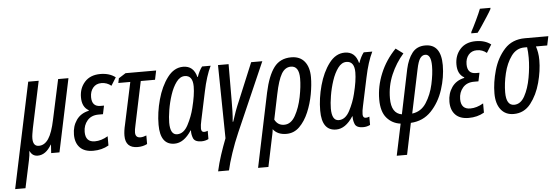

<svg xmlns="http://www.w3.org/2000/svg" viewBox="-111 -974 4107 1407"><g transform="rotate(-5 1943.0 -270.0)"><path d="M-52 240H24L67 39Q75 2 76 -28H78Q95 10 135 10Q194 10 236 -62H238L234 0H295L408 -536H332L269 -244Q249 -147 220 -104Q191 -61 149 -61Q106 -61 106 -119Q106 -134 109 -152Q112 -170 116 -192L189 -536H112Z M543 10Q607 10 657 -19V-87Q608 -58 561 -58Q492 -58 492 -133Q492 -182 521.5 -216.5Q551 -251 604 -251H637L650 -313H624Q561 -313 561 -383Q561 -425 583.5 -452Q606 -479 645 -479Q686 -479 717 -453L754 -512Q710 -546 643 -546Q569 -546 528 -500.5Q487 -455 487 -388Q487 -316 536 -289L535 -285Q475 -272 443.5 -226.5Q412 -181 412 -120Q412 -59 445.5 -24.5Q479 10 543 10Z M870 11Q909 11 940 -5V-68Q929 -64 918 -61Q907 -58 896 -58Q859 -58 859 -97Q859 -116 867 -150L934 -469H1039L1053 -536H828L776 -503L769 -469H857L791 -160Q780 -115 780 -80Q780 11 870 11Z M1141 10Q1210 10 1266 -76H1269Q1267 -48 1278.5 -19Q1290 10 1340 10Q1367 10 1391 -2V-63Q1377 -57 1365 -57Q1343 -57 1343 -84Q1343 -109 1351 -143L1395 -350Q1419 -465 1454 -536H1391Q1369 -508 1353 -462H1350Q1329 -546 1252 -546Q1185 -546 1136.5 -481.5Q1088 -417 1062 -322.5Q1036 -228 1036 -138Q1036 10 1141 10ZM1166 -57Q1115 -57 1115 -147Q1115 -184 1124 -239.5Q1133 -295 1151 -349.5Q1169 -404 1196 -440.5Q1223 -477 1258 -477Q1317 -477 1317 -395Q1317 -334 1293 -239Q1278 -177 1246.5 -117Q1215 -57 1166 -57Z M1441 240H1521Q1532 189 1557 114.5Q1582 40 1613 -31L1834 -536H1752L1639 -264Q1621 -223 1608.5 -188.5Q1596 -154 1583 -113H1579Q1583 -149 1584 -192Q1585 -235 1585 -265L1586 -536H1508L1516 3Q1493 62 1473.5 121.5Q1454 181 1441 240Z M1735 240H1811L1853 39Q1857 20 1861 1.5Q1865 -17 1866 -33Q1899 10 1964 10Q2020 10 2060.5 -30Q2101 -70 2127.5 -132.5Q2154 -195 2166.5 -263.5Q2179 -332 2179 -388Q2179 -462 2145 -504Q2111 -546 2047 -546Q1965 -546 1920 -486Q1875 -426 1849 -305ZM1954 -58Q1906 -58 1884 -102L1922 -285Q1943 -388 1969.5 -433Q1996 -478 2039 -478Q2099 -478 2099 -386Q2099 -327 2083.5 -250Q2068 -173 2036 -115.5Q2004 -58 1954 -58Z M2330 10Q2399 10 2455 -76H2458Q2456 -48 2467.5 -19Q2479 10 2529 10Q2556 10 2580 -2V-63Q2566 -57 2554 -57Q2532 -57 2532 -84Q2532 -109 2540 -143L2584 -350Q2608 -465 2643 -536H2580Q2558 -508 2542 -462H2539Q2518 -546 2441 -546Q2374 -546 2325.5 -481.5Q2277 -417 2251 -322.5Q2225 -228 2225 -138Q2225 10 2330 10ZM2355 -57Q2304 -57 2304 -147Q2304 -184 2313 -239.5Q2322 -295 2340 -349.5Q2358 -404 2385 -440.5Q2412 -477 2447 -477Q2506 -477 2506 -395Q2506 -334 2482 -239Q2467 -177 2435.5 -117Q2404 -57 2355 -57Z M2755 240H2831L2879 9Q2970 4 3030 -59Q3090 -122 3119.5 -213Q3149 -304 3149 -392Q3149 -547 3033 -547Q2971 -547 2937 -503Q2903 -459 2887 -387L2819 -59Q2742 -72 2742 -183Q2742 -275 2777 -356.5Q2812 -438 2869 -503L2815 -543Q2741 -467 2702 -372.5Q2663 -278 2663 -182Q2663 -92 2702.5 -46Q2742 0 2804 8ZM2895 -58 2962 -377Q2974 -436 2989.5 -457.5Q3005 -479 3027 -479Q3070 -479 3070 -393Q3070 -335 3053.5 -259.5Q3037 -184 2999 -125Q2961 -66 2895 -58Z M3305 10Q3369 10 3419 -19V-87Q3370 -58 3323 -58Q3254 -58 3254 -133Q3254 -182 3283.5 -216.5Q3313 -251 3366 -251H3399L3412 -313H3386Q3323 -313 3323 -383Q3323 -425 3345.5 -452Q3368 -479 3407 -479Q3448 -479 3479 -453L3516 -512Q3472 -546 3405 -546Q3331 -546 3290 -500.5Q3249 -455 3249 -388Q3249 -316 3298 -289L3297 -285Q3237 -272 3205.5 -226.5Q3174 -181 3174 -120Q3174 -59 3207.5 -24.5Q3241 10 3305 10ZM3377 -606H3424Q3437 -622 3459 -655Q3481 -688 3502 -720.5Q3523 -753 3532 -770L3534 -780H3456Q3445 -751 3420 -698.5Q3395 -646 3379 -617Z M3636 10Q3713 10 3761.5 -52Q3810 -114 3833.5 -201.5Q3857 -289 3857 -367Q3857 -398 3852.5 -423Q3848 -448 3841 -469H3924L3938 -536H3766Q3672 -536 3615.5 -474Q3559 -412 3533.5 -322.5Q3508 -233 3508 -152Q3508 -76 3542 -33Q3576 10 3636 10ZM3645 -57Q3587 -57 3587 -153Q3587 -219 3604.5 -292.5Q3622 -366 3659.5 -417.5Q3697 -469 3756 -469H3776Q3781 -436 3781 -391Q3781 -323 3767 -245Q3753 -167 3723 -112Q3693 -57 3645 -57Z"/></g></svg>

Font: Noto Sans UI Condensed
Style: Italic
Weight: 400
Width: 3
Italic angle: -12°
Designer: Monotype Design Team
Foundry: Monotype Imaging Inc.
Version: Version 1.901